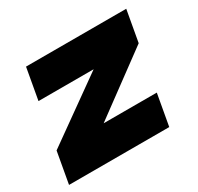

<svg xmlns="http://www.w3.org/2000/svg" viewBox="-117 -613 769 745"><g transform="rotate(-30 267.5 -240.5)"><path d="M443 0H-6L19 -140L301 -341H54L79 -481H528L503 -341L230 -140H468Z"/></g></svg>

Font: Fugaz One
Style: Regular
Weight: 400
Designer: Daniel Hernandez
Foundry: Daniel Hernandez
Version: Version 1.002